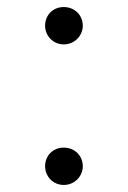

<svg xmlns="http://www.w3.org/2000/svg" viewBox="-20 -511 363 545"><path d="M161 14C192 14 215 -11 215 -39C215 -69 192 -92 161 -92C130 -92 108 -69 108 -39C108 -11 130 14 161 14ZM161 -385C192 -385 215 -410 215 -438C215 -468 192 -491 161 -491C130 -491 108 -468 108 -438C108 -410 130 -385 161 -385Z"/></svg>

Font: Source Han Serif CN VF
Style: Regular
Weight: 250
Designer: Ryoko NISHIZUKA 西塚涼子 (kana & ideographs); Frank Grießhammer (Latin, Greek & Cyrillic); Wenlong ZHANG 张文龙 (bopomofo); San
Foundry: Adobe
Version: Version 2.002;hotconv 1.1.0;makeotfexe 2.6.0